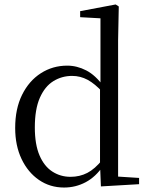

<svg xmlns="http://www.w3.org/2000/svg" viewBox="-20 -825 669 860"><path d="M267 15Q204 15 154.5 -19Q105 -53 76.5 -113Q48 -173 48 -252Q48 -338 79 -400.5Q110 -463 163 -497Q216 -531 281 -531Q325 -531 366.5 -509.5Q408 -488 444 -438H453L441 -411Q405 -450 372.5 -467.5Q340 -485 303 -485Q257 -485 219 -461.5Q181 -438 158.5 -387Q136 -336 136 -254Q136 -178 157 -129Q178 -80 214.5 -56.5Q251 -33 296 -33Q337 -33 371 -50.5Q405 -68 439 -110L452 -82H442Q409 -33 364 -9Q319 15 267 15ZM432 10 428 -89V-92V-431L430 -440V-743L339 -748V-775L498 -805L512 -796L509 -644V-34L603 -28V0Z"/></svg>

Font: Noto Serif KR
Style: Regular
Weight: 400
Designer: Ryoko NISHIZUKA  (kana & ideographs); Frank Grießhammer (Latin, Greek & Cyrillic); Wenlong ZHANG  (bopomofo); Sandoll Co
Foundry: Adobe
Version: Version 2.003-H1;hotconv 1.1.1;makeotfexe 2.6.0